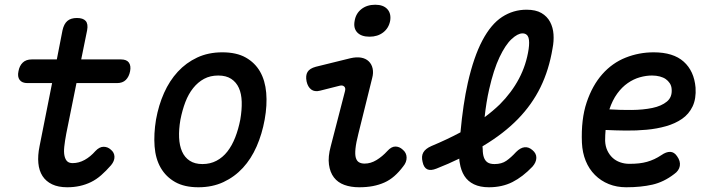

<svg xmlns="http://www.w3.org/2000/svg" viewBox="-20 -781 3040 811"><path d="M491 -530Q515 -530 524.5 -516.5Q534 -503 529.5 -480Q525 -457 511.5 -443.5Q498 -430 474 -430H303L260 -217Q254 -185 251.5 -161.5Q249 -138 252.5 -122.5Q256 -107 264 -99.5Q272 -92 287 -92Q313 -92 337.5 -105.5Q362 -119 383 -143Q400 -161 417.5 -161Q435 -161 448 -149Q463 -137 463.5 -119Q464 -101 449 -83Q428 -59 407.5 -41Q387 -23 364.5 -12Q342 -1 317 4.5Q292 10 264 10Q226 10 200 -2.5Q174 -15 159.5 -37.5Q145 -60 142 -92Q139 -124 147 -163L200 -430H96Q73 -430 63 -443.5Q53 -457 58 -480Q62 -503 76 -516.5Q90 -530 114 -530H220L244 -653Q250 -680 264.5 -692.5Q279 -705 305 -705Q331 -705 342 -692.5Q353 -680 348 -653L323 -530Z M818 10Q759 10 720 -12Q681 -34 659 -72Q637 -110 633 -162.5Q629 -215 639 -276Q650 -337 673 -388.5Q696 -440 731 -478Q766 -516 813 -538Q860 -560 919 -560Q979 -560 1018 -538Q1057 -516 1078.5 -478.5Q1100 -441 1104.5 -389Q1109 -337 1098 -276Q1087 -215 1064 -162.5Q1041 -110 1006 -72Q971 -34 924 -12Q877 10 818 10ZM835 -88Q868 -88 894.5 -102Q921 -116 940.5 -141Q960 -166 973.5 -200.5Q987 -235 995 -276Q1002 -317 1001 -351Q1000 -385 989 -409.5Q978 -434 956.5 -448Q935 -462 902 -462Q868 -462 842 -448Q816 -434 796 -409Q776 -384 763 -350Q750 -316 742 -275Q735 -234 736.5 -200Q738 -166 749 -141Q760 -116 781.5 -102Q803 -88 835 -88Z M1332 -398Q1309 -392 1294.5 -403Q1280 -414 1275 -437Q1270 -462 1279 -477Q1288 -492 1314 -499L1460 -535Q1486 -541 1505.5 -537.5Q1525 -534 1537.5 -522Q1550 -510 1554 -491.5Q1558 -473 1552 -451L1494 -217Q1484 -178 1481.5 -153Q1479 -128 1483 -114.5Q1487 -101 1496.5 -95.5Q1506 -90 1520 -90Q1546 -90 1570.5 -105Q1595 -120 1616 -143Q1633 -162 1650 -162Q1667 -162 1681 -149Q1697 -136 1697.5 -116Q1698 -96 1683 -78Q1665 -54 1645.5 -37Q1626 -20 1603.5 -10Q1581 0 1555 5Q1529 10 1497 10Q1462 10 1434.5 0Q1407 -10 1390.5 -31.5Q1374 -53 1369.5 -86Q1365 -119 1377 -163L1437 -395Q1441 -409 1434 -415.5Q1427 -422 1415 -419ZM1541 -626Q1506 -626 1489 -644Q1472 -662 1478 -693Q1483 -724 1506.5 -742.5Q1530 -761 1565 -761Q1599 -761 1616 -742.5Q1633 -724 1628 -693Q1622 -662 1598.5 -644Q1575 -626 1541 -626Z M2229 -77Q2188 -34 2144.5 -12Q2101 10 2045 10Q2008 10 1982 -2.5Q1956 -15 1941.5 -38Q1927 -61 1922 -93Q1920 -102 1920 -111Q1875 -89 1824 -69Q1799 -59 1784.5 -66Q1770 -73 1765 -97Q1759 -121 1768 -137Q1777 -153 1802 -164Q1869 -192 1925 -222Q1936 -342 1956 -431Q1981 -541 2017.5 -610Q2054 -679 2101 -709.5Q2148 -740 2204 -740Q2243 -740 2267 -726Q2291 -712 2303.5 -688.5Q2316 -665 2318 -636Q2320 -607 2314 -577Q2299 -486 2263 -412.5Q2227 -339 2167.5 -278Q2108 -217 2023 -166Q2021 -165 2018 -163Q2018 -157 2019 -151Q2019 -130 2024 -116Q2029 -102 2039.5 -95Q2050 -88 2069 -88Q2099 -88 2119 -102Q2139 -116 2160 -139Q2178 -157 2195.5 -159Q2213 -161 2229 -147Q2246 -133 2245.5 -114Q2245 -95 2229 -77ZM2027 -286Q2062 -312 2091 -340Q2141 -390 2172 -448.5Q2203 -507 2213 -574Q2215 -588 2215 -600.5Q2215 -613 2212.5 -621.5Q2210 -630 2203.5 -635Q2197 -640 2187 -640Q2167 -640 2141 -616Q2115 -592 2090 -539.5Q2065 -487 2046 -403Q2034 -351 2027 -286Z M2840 -121Q2855 -100 2851.5 -80Q2848 -60 2828 -46Q2784 -12 2735.5 -1Q2687 10 2625 10Q2585 10 2551.5 -3.5Q2518 -17 2493 -42Q2468 -67 2454 -101.5Q2440 -136 2438 -178Q2434 -277 2458 -348.5Q2482 -420 2524 -467.5Q2566 -515 2622.5 -537.5Q2679 -560 2741 -560Q2824 -560 2868 -520.5Q2912 -481 2918 -411Q2921 -364 2905.5 -331.5Q2890 -299 2861 -279Q2832 -259 2793.5 -248Q2755 -237 2711.5 -233Q2668 -229 2623.5 -229.5Q2579 -230 2538 -232Q2537 -221 2536.5 -209.5Q2536 -198 2536 -186Q2537 -163 2545.5 -145Q2554 -127 2567.5 -114.5Q2581 -102 2599.5 -95.5Q2618 -89 2638 -89Q2661 -89 2679 -91Q2697 -93 2713 -97.5Q2729 -102 2744 -109Q2759 -116 2774 -126Q2794 -140 2811 -139.5Q2828 -139 2840 -121ZM2554 -319Q2601 -316 2649 -316.5Q2697 -317 2735.5 -325Q2774 -333 2797 -352Q2820 -371 2817 -405Q2816 -419 2809 -429.5Q2802 -440 2792 -447Q2782 -454 2767 -458Q2752 -462 2734 -462Q2709 -462 2682.5 -454.5Q2656 -447 2631.5 -430Q2607 -413 2587 -385.5Q2567 -358 2554 -319Z"/></svg>

Font: Maple Mono NL Medium
Style: Italic
Weight: 500
Italic angle: -10°
Monospace: yes
Designer: subframe7536
Version: Version 7.000